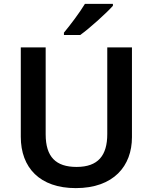

<svg xmlns="http://www.w3.org/2000/svg" viewBox="-20 -958 787 988"><path d="M561 -928V-938H417C390 -893 340 -827 309 -790V-778H393C442 -813 528 -891 561 -928ZM659 -252V-714H532V-268C532 -158 485 -99 374 -99C268 -99 215 -150 215 -267V-714H87V-254C87 -95 185 10 370 10C565 10 659 -104 659 -252Z"/></svg>

Font: Noto Sans Myanmar SemiBold
Style: Regular
Weight: 600
Designer: Monotype Design Team
Foundry: Monotype Imaging Inc.
Version: Version 2.107